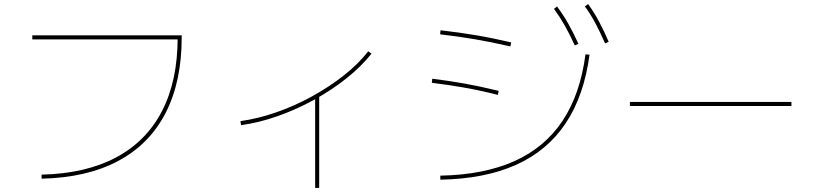

<svg xmlns="http://www.w3.org/2000/svg" viewBox="-20 -875 4040 951"><path d="M186 -10Q404 -15 554.5 -95Q705 -175 782.5 -325Q860 -475 860 -690L870 -680H140V-700H880V-690Q880 -470 800 -315Q720 -160 565 -77.5Q410 5 186 10Z M1171 -275Q1257 -287 1348 -318.5Q1439 -350 1524.5 -397Q1610 -444 1682.5 -501Q1755 -558 1804 -621L1820 -609Q1769 -545 1695.5 -486.5Q1622 -428 1534.5 -380Q1447 -332 1354.5 -299.5Q1262 -267 1174 -255ZM1541 56V-401H1561V56Z M2161 -5Q2376 -9 2527 -76.5Q2678 -144 2766 -276Q2854 -408 2880 -606L2900 -604Q2873 -401 2782 -264.5Q2691 -128 2536 -58.5Q2381 11 2161 15ZM2446 -405Q2355 -428 2277 -441.5Q2199 -455 2119 -465L2121 -485Q2204 -475 2281.5 -461Q2359 -447 2450 -425ZM2508 -645Q2413 -667 2330 -681Q2247 -695 2160 -705L2162 -725Q2251 -715 2334.5 -701Q2418 -687 2512 -665ZM2827 -650Q2801 -707 2776.5 -750Q2752 -793 2724 -831L2739 -843Q2771 -800 2796 -755.5Q2821 -711 2845 -658ZM2977 -660Q2952 -717 2928.5 -761Q2905 -805 2877 -843L2893 -855Q2924 -812 2948 -766.5Q2972 -721 2995 -668Z M3100 -350V-370H3900V-350Z"/></svg>

Font: M PLUS 1 Code Thin
Style: Regular
Weight: 250
Designer: Coji Morishita
Foundry: UNDERFOREST DESIGN
Version: Version 1.002